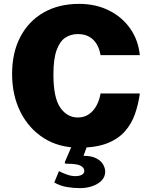

<svg xmlns="http://www.w3.org/2000/svg" viewBox="-20 -753 785 992"><path d="M388.5 -733Q474.5 -733 542.5 -699.2Q610.5 -665.5 652.5 -605.8Q694.5 -546 702.5 -468H499.5Q494 -501.5 479 -526Q464 -550.5 439.8 -563.8Q415.5 -577 382 -577Q345.5 -577 317 -558Q288.5 -539 272.2 -493.2Q256 -447.5 256 -368Q256 -247.5 291.5 -196.8Q327 -146 382 -146Q415.5 -146 439.8 -163Q464 -180 479 -208.2Q494 -236.5 499.5 -270H702.5Q695 -214 677.2 -163.5Q659.5 -113 624.8 -73.8Q590 -34.5 532.5 -12.2Q475 10 388.5 10Q284 10 206.2 -39.5Q128.5 -89 85.5 -175Q42.5 -261 42.5 -371Q42.5 -481 85 -562.2Q127.5 -643.5 205.2 -688.2Q283 -733 388.5 -733ZM523.5 134Q523.5 160 505.5 179Q487.5 198 457.8 208.5Q428 219 393.5 219Q358.5 219 324.2 213Q290 207 260.5 190L284.5 131Q302.5 140.5 325.2 148.8Q348 157 369.5 157Q390 157 402.8 150Q415.5 143 415.5 131Q415.5 113 396.2 103Q377 93 326.5 93Q319 93 316 91Q313 89 316.5 81L353.5 -5H432.5L411.5 52Q452.5 52 477 64.8Q501.5 77.5 512.5 96.5Q523.5 115.5 523.5 134Z"/></svg>

Font: Public Sans Black
Style: Regular
Weight: 900
Designer: The Public Sans Project Authors: Dan O. Williams and USWDS (Libre Franklin designed by Pablo Impallari and Rodrigo Fuenz
Version: Version 1.007